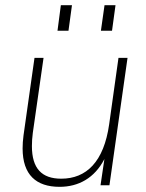

<svg xmlns="http://www.w3.org/2000/svg" viewBox="-20 -717 564 743"><path d="M210.5 6C284 6 346 -28 384 -101.5L369 0H403.5L473.5 -493H438.5L402.5 -236.5C382 -90.5 314 -25.5 217 -25.5C142 -25.5 103.5 -64.5 103.5 -151.5C103.5 -167.5 104.5 -184.5 107 -203L148.5 -493H113.5L71 -193C68.5 -174.5 67.5 -157.5 67.5 -142.5C67.5 -40.5 120 6 210.5 6ZM202.5 -598H245L258.5 -697H215.5ZM370.5 -598H413.5L427 -697H384.5Z"/></svg>

Font: HK Grotesk ExtraLight
Style: Italic
Weight: 200
Italic angle: -16°
Designer: Alfredo Marco Pradil
Foundry: Hanken Design Co.
Version: Version 3.001;FEAKit 1.0